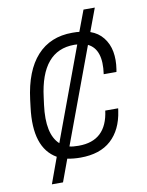

<svg xmlns="http://www.w3.org/2000/svg" viewBox="-97 -908 794 1037"><g transform="rotate(-10 300.0 -390.0)"><path d="M496.1 -839.8 449.2 -713.9Q492.2 -699.2 518.8 -665.5Q545.4 -631.8 553.5 -587.4Q561.5 -543 553.2 -490.2L550.8 -477.1H481Q500.5 -611.3 424.8 -647.9L231 -125Q248.5 -120.1 278.8 -120.1H282.2Q434.1 -120.1 455.1 -282.2H525.9L523.9 -268.1Q509.3 -166.5 448.2 -110.8Q387.2 -55.2 279.8 -55.2Q241.2 -55.2 208 -62L163.1 60.1H102.1L153.8 -82Q33.2 -151.4 61 -370.1L65.9 -410.2Q85.4 -566.4 158.4 -646.7Q231.4 -727.1 352.1 -727.1Q379.4 -727.1 391.1 -725.1L434.1 -839.8ZM140.1 -410.2 134.8 -370.1Q114.3 -211.9 180.2 -151.9L368.2 -660.2Q357.9 -661.1 354 -661.1H351.1Q170.9 -661.1 140.1 -410.2Z"/></g></svg>

Font: Cooper Hewitt
Style: Book Italic
Weight: 706
Designer: Village Type and Design LLC
Foundry: Cooper Hewitt Smithsonian Design Museum
Version: 1.000